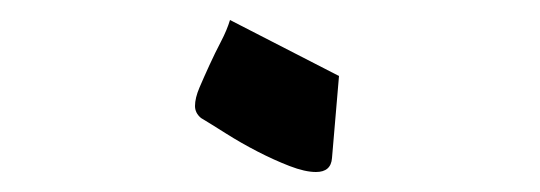

<svg xmlns="http://www.w3.org/2000/svg" viewBox="-20 -449 540 192"><path d="M181 -331Q175 -336 175 -343Q175 -351 179.5 -361.5Q184 -372 189.5 -384Q195 -396 201 -407.5Q207 -419 210 -429L319 -373L312 -291Q311 -277 296 -277Q285 -277 269.5 -283Q254 -289 237.5 -297.5Q221 -306 206 -315.5Q191 -325 181 -331Z"/></svg>

Font: New Athena Unicode
Style: Regular
Weight: 400
Designer: J. Rusten 1997; rev. by R. Hancock 2001, 2002, rev. by D. Mastronarde 2002-2021
Foundry: GreekKeys New Athena Unicode
Version: Version 5.008